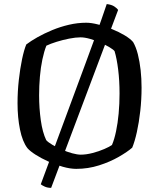

<svg xmlns="http://www.w3.org/2000/svg" viewBox="-20 -832 784 946"><path d="M232 93.6Q214.4 93.6 200.9 87.6Q187.4 81.5 180.9 76L398.9 -513Q419.9 -569 440.4 -626Q460.9 -683 478.4 -732Q495.9 -781 505.9 -812Q529.8 -809.2 543.5 -800Q557.2 -790.8 561.9 -782.8ZM355.5 0Q325.8 0 289.6 -10.3Q253.3 -20.5 218.3 -36.2Q183.4 -51.9 155.7 -69.5Q128 -87.2 115.2 -102Q90.5 -134.4 78.5 -193.8Q66.4 -253.2 66.4 -323.1Q66.4 -381.2 72.7 -437.6Q79 -494 88.7 -540.4Q98.5 -586.8 109.5 -613Q131.8 -630 164.6 -648.6Q197.5 -667.1 237.4 -683.7Q277.4 -700.2 320 -710.1Q362.7 -720 404.9 -720Q430.2 -720 463.8 -711.3Q497.4 -702.5 531.8 -688.6Q566.3 -674.6 594 -658Q621.7 -641.4 635.8 -624.9Q650.1 -600.5 659.2 -564.6Q668.2 -528.7 672.9 -486.7Q677.5 -444.8 677.5 -400.1Q677.5 -342.2 671.2 -285.4Q664.8 -228.5 654.4 -181.6Q644 -134.6 631.5 -104.5Q608.2 -84 565.3 -59.3Q522.4 -34.6 468.3 -17.3Q414.2 0 355.5 0ZM378 -70Q404.8 -70 435.9 -78.1Q467 -86.1 493.7 -97.7Q520.5 -109.3 531.7 -117.7Q543.5 -145.3 551.8 -185.1Q560.2 -224.9 564.6 -272.6Q569 -320.4 569 -371.3Q569 -434.8 562.2 -489.2Q555.5 -543.5 544.5 -580Q539 -587.4 520 -598.9Q501 -610.3 475.6 -621.5Q450.2 -632.8 423.7 -640.4Q397.2 -648 377 -648Q352.8 -648 320.8 -641.7Q288.9 -635.4 258.8 -626Q228.7 -616.6 208.5 -606.9Q197.3 -579.1 188.9 -539.4Q180.5 -499.7 176.6 -454.1Q172.7 -408.5 172.7 -361.9Q172.7 -298.9 181 -239.6Q189.2 -180.4 207.7 -141.5Q217 -131 238 -118.6Q259 -106.1 284.7 -94.9Q310.4 -83.7 335.6 -76.8Q360.9 -70 378 -70Z"/></svg>

Font: Texturina Medium
Style: Regular
Weight: 500
Designer: Guillermo Torres Carreño
Foundry: Omnibus-Type
Version: Version 1.003